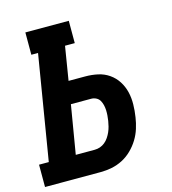

<svg xmlns="http://www.w3.org/2000/svg" viewBox="-110 -825 820 914"><g transform="rotate(-15 299.5 -367.5)"><path d="M-1 0V-110H47L132 -625H99V-735H313V-625H265L238 -459H320Q352 -459 382 -452.5Q412 -446 436.5 -429Q461 -412 477 -387Q493 -362 500 -333Q507 -304 506.5 -272Q506 -240 501 -209Q497 -182 488.5 -155Q480 -128 465 -103.5Q450 -79 428.5 -58Q407 -37 381.5 -24Q356 -11 328.5 -5.5Q301 0 273 0ZM273 -110Q287 -110 300 -114.5Q313 -119 324 -128Q335 -137 343 -149Q351 -161 356.5 -173.5Q362 -186 365.5 -199.5Q369 -213 371 -226Q373 -239 374 -252Q375 -265 374.5 -278Q374 -291 371 -303.5Q368 -316 362 -326.5Q356 -337 344.5 -343Q333 -349 320 -349H220L180 -110Z"/></g></svg>

Font: Iosevka Curly Slab XBdEx
Style: Italic
Weight: 800
Width: 7
Italic angle: -9°
Monospace: yes
Designer: Belleve Invis
Foundry: Belleve Invis
Version: Version 11.1.0; ttfautohint (v1.8.3)